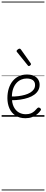

<svg xmlns="http://www.w3.org/2000/svg" viewBox="-20 -1435 566 2360"><path d="M293 18Q219 18 169.5 -15Q120 -48 95.5 -104Q71 -160 71 -229Q71 -294 88 -347.5Q105 -401 136.5 -439.5Q168 -478 212 -498.5Q256 -519 311 -519Q365 -519 399 -502Q433 -485 450 -456.5Q467 -428 467 -393Q467 -355 450 -324.5Q433 -294 402 -271.5Q371 -249 328 -234Q285 -219 232 -211Q179 -203 120 -203V-249Q165 -248 207.5 -253.5Q250 -259 287 -269.5Q324 -280 352 -297Q380 -314 395.5 -337Q411 -360 411 -390Q411 -430 383.5 -450Q356 -470 307 -470Q272 -470 239.5 -456Q207 -442 181.5 -413.5Q156 -385 141 -342Q126 -299 126 -240Q126 -168 149 -122Q172 -76 210.5 -53.5Q249 -31 296 -31Q335 -31 360.5 -42Q386 -53 404.5 -70Q423 -87 439 -106Q448 -114 455.5 -113.5Q463 -113 472 -107Q480 -101 483 -93Q486 -85 479 -77Q463 -53 436.5 -31Q410 -9 374 4.5Q338 18 293 18ZM335 -623Q331 -623 327.5 -625Q324 -627 321 -632L191 -793Q187 -797 185.5 -800Q184 -803 184 -807Q184 -814 190.5 -820.5Q197 -827 205.5 -832Q214 -837 221 -837Q230 -837 237 -827L356 -659Q359 -654 360 -651.5Q361 -649 361 -647Q361 -639 351.5 -631Q342 -623 335 -623ZM0 895H526V905H0ZM0 -20H526V0H0ZM0 -505H526V-500H0ZM0 -1415H526V-1405H0Z"/></svg>

Font: Playwrite BE WAL Guides
Style: Regular
Weight: 400
Designer: Veronika Burian, José Scaglione
Foundry: TypeTogether
Version: Version 1.003